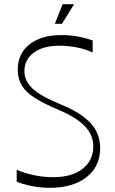

<svg xmlns="http://www.w3.org/2000/svg" viewBox="-20 -884 549 920"><path d="M60 -13V-71Q93 -55 140.5 -45Q188 -35 236 -35Q324 -35 375.5 -75Q427 -115 427 -183Q427 -237 387 -279Q347 -321 260 -358Q191 -387 147.5 -414.5Q104 -442 84.5 -474.5Q65 -507 65 -550Q65 -627 121.5 -671.5Q178 -716 274 -716Q300 -716 326 -713Q352 -710 377 -704Q402 -698 424 -690V-632Q392 -648 349.5 -656.5Q307 -665 265 -665Q187 -665 142 -632Q97 -599 97 -542Q97 -497 135 -460.5Q173 -424 268 -385Q335 -358 377 -327Q419 -296 439.5 -259Q460 -222 460 -175Q460 -86 394.5 -35Q329 16 218 16Q191 16 163.5 12.5Q136 9 109.5 2.5Q83 -4 60 -13ZM243 -770 280 -864H335L277 -770Z"/></svg>

Font: Ojuju Light
Style: Regular
Weight: 300
Designer: Chisaokwu Joboson, Mirko Velimirovic
Foundry: Udi Foundry
Version: Version 1.000